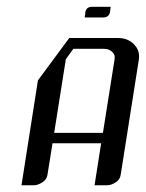

<svg xmlns="http://www.w3.org/2000/svg" viewBox="-20 -551 434 571"><path d="M43.9 0 92.8 -312 186 -438H331.1Q360.4 -438 378.9 -418.9Q393.6 -403.3 393.6 -383.8Q393.6 -377.9 393.1 -375L338.9 -30.8Q336.4 -16.1 324.2 -8.8Q311 0 297.9 0H261.2L280.8 -125H136.2L121.1 -30.8Q118.7 -16.6 106 -8.8Q92.8 0 80.1 0ZM141.1 -155.8H286.1L320.8 -375Q323.2 -388.2 313.5 -397Q304.2 -405.8 289.1 -405.8H198.2L175.8 -375ZM231.9 -499 233.9 -515.1Q236.8 -530.8 253.9 -530.8H309.1L307.1 -515.1Q304.2 -499 286.1 -499Z"/></svg>

Font: Hhenum
Style: Italic
Weight: 400
Designer: T. Christopher White
Version: Version 1.0